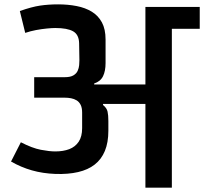

<svg xmlns="http://www.w3.org/2000/svg" viewBox="-20 -873 949 893"><path d="M72.3 -821.7Q127.7 -841.3 166.8 -847Q206 -852.7 250.3 -852.7Q296.3 -852.7 336.5 -844.8Q376.7 -837 406.8 -818.7Q437 -800.3 454 -768.8Q471 -737.3 471 -689V-579.7Q471 -542.7 459.2 -518.5Q447.3 -494.3 418 -484.7V-480H656.3V-840.7H909V-739H779.3V0H656.3V-389.7Q633 -389.7 606.7 -389.7Q580.3 -389.7 553.8 -389.7Q527.3 -389.7 503.2 -389.7Q479 -389.7 459.7 -389.7L458.7 -385Q476.7 -370.7 480.3 -353.8Q484 -337 484 -310V-265Q484 -210 467.8 -171Q451.7 -132 420.5 -107.7Q389.3 -83.3 343.3 -72.7Q297.3 -62 238 -64Q178.3 -66.3 128.2 -80.7Q78 -95 31.3 -121.7L77 -211.3Q130 -184 170 -176.3Q210 -168.7 237.3 -168.7Q274.3 -168.7 302.2 -179.3Q330 -190 346 -213.8Q362 -237.7 362 -277V-349.3Q362 -371.7 355 -385.5Q348 -399.3 336.3 -406.3Q324.7 -413.3 310.5 -416Q296.3 -418.7 281.3 -418.7H139V-514H281.3Q307.3 -514 321.5 -522.5Q335.7 -531 341.3 -543.8Q347 -556.7 348.2 -570Q349.3 -583.3 349.3 -593.3L348 -672.3Q347 -712 320.2 -727.3Q293.3 -742.7 237 -742.7Q221 -742.7 197.3 -740.3Q173.7 -738 147.7 -733.2Q121.7 -728.3 97.3 -720Z"/></svg>

Font: Matangi Light
Style: Regular
Weight: 300
Designer: Prashant Pant
Foundry: The Graphic Ant
Version: Version 3.002